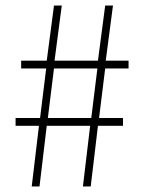

<svg xmlns="http://www.w3.org/2000/svg" viewBox="-20 -670 512 690"><path d="M94 0 120 -218H36V-246H124L146 -424H56V-452H148L174 -650H202L176 -452H332L358 -650H386L360 -452H442V-424H358L336 -246H422V-218H332L306 0H278L304 -218H148L122 0ZM152 -246H308L330 -424H174Z"/></svg>

Font: Assistant ExtraLight
Style: Regular
Weight: 200
Designer: Hebrew By Ben Nathan, Latin by Paul Hunt
Version: Version 3.000